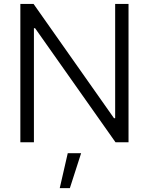

<svg xmlns="http://www.w3.org/2000/svg" viewBox="-20 -727 761 981"><path d="M636.7 0H570.3L159.2 -583H153.3V0H84V-707H151.4L562.5 -123H568.4V-707H636.7ZM326.2 55.7H394.5L336.9 234.4H285.2Z"/></svg>

Font: Pretendard Light
Style: Regular
Weight: 300
Designer: Base glyphs from Inter by Rasmus Andersson; Hangeul glyphs from Noto Sans CJK(Source Han Sans) by Jang Soo-young and Kan
Foundry: Kil Hyung-jin
Version: Version 1.309